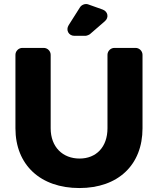

<svg xmlns="http://www.w3.org/2000/svg" viewBox="-20 -942 798 970"><path d="M498 -894 425 -920C411 -925 392 -918 384 -905L327 -815C311 -790 327 -761 356 -761H412C417 -761 431 -766 435 -770L510 -835C531 -853 526 -884 498 -894ZM665 -700H558C539 -700 523 -684 523 -665V-294C523 -199 466 -141 382 -141C297 -141 236 -199 236 -294V-665C236 -684 220 -700 201 -700H93C74 -700 58 -684 58 -665V-294C58 -109 184 8 381 8C577 8 700 -109 700 -294V-665C700 -684 684 -700 665 -700Z"/></svg>

Font: Trueno
Style: RoundBd
Weight: 700
Designer: Julieta Ulanovsky, Jasper
Foundry: Julieta Ulanovsky, Cannot Into Space Fonts
Version: Version 3.001